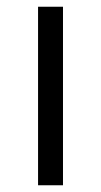

<svg xmlns="http://www.w3.org/2000/svg" viewBox="-20 -550 301 570"><path d="M93 -530V0H167V-530Z"/></svg>

Font: Cheyenne Sans Light
Style: Regular
Weight: 300
Designer: The Public Sans project authors (U.S. Web Design System), Libre Franklin designed by Pablo Impallari and Rodrigo Fuenzal
Foundry: The Cheyenne Sans Project Authors
Version: Version 2.007